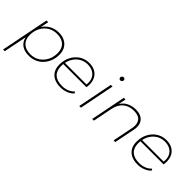

<svg xmlns="http://www.w3.org/2000/svg" viewBox="56 -1599 2671 2671"><g transform="rotate(45 1392.0 -263.0)"><path d="M332 3Q264 3 215.5 -21.5Q167 -46 142 -93Q128 -118 122 -150L53 194H20L162 -519H195L171 -400Q203 -449 253 -481Q318 -523 403 -523Q471 -523 521 -497Q571 -471 598.5 -423.5Q626 -376 626 -309Q626 -242 604 -185Q582 -128 543 -85.5Q504 -43 450 -20Q396 3 332 3ZM334 -27Q409 -27 467 -63.5Q525 -100 559 -163.5Q593 -227 593 -308Q593 -396 541.5 -444Q490 -492 397 -492Q323 -492 264.5 -456Q206 -420 172.5 -356.5Q139 -293 139 -211Q139 -124 190.5 -75.5Q242 -27 334 -27Z M953 3Q881 3 828.5 -22.5Q776 -48 748.5 -96Q721 -144 721 -212Q721 -301 757.5 -371Q794 -441 857.5 -482Q921 -523 1001 -523Q1068 -523 1116 -497.5Q1164 -472 1190 -424Q1216 -376 1216 -309Q1216 -295 1214.5 -281Q1213 -267 1211 -255H755Q753 -235 753 -213Q753 -123 805 -75Q857 -27 956 -27Q1013 -27 1061 -46.5Q1109 -66 1140 -101L1156 -78Q1124 -41 1070 -19Q1016 3 953 3ZM760 -283H1184Q1192 -347 1173 -392Q1152 -441 1107 -467Q1062 -493 1000 -493Q929 -493 873 -456.5Q817 -420 785 -357Q768 -323 760 -283Z M1325 0 1428 -519H1461L1358 0ZM1476 -655Q1463 -655 1454.5 -664Q1446 -673 1446 -685Q1446 -699 1456.5 -709.5Q1467 -720 1481 -720Q1494 -720 1502.5 -711Q1511 -702 1511 -690Q1511 -676 1501 -665.5Q1491 -655 1476 -655Z M1918 -523Q1989 -523 2033 -495Q2077 -467 2092.5 -418Q2108 -369 2095 -304L2034 0H2001L2062 -304Q2079 -391 2041.5 -441.5Q2004 -492 1911 -492Q1817 -492 1753.5 -440Q1690 -388 1670 -286L1613 0H1580L1683 -519H1716L1694 -408Q1727 -460 1774 -487Q1837 -523 1918 -523Z M2471 3Q2399 3 2346.5 -22.5Q2294 -48 2266.5 -96Q2239 -144 2239 -212Q2239 -301 2275.5 -371Q2312 -441 2375.5 -482Q2439 -523 2519 -523Q2586 -523 2634 -497.5Q2682 -472 2708 -424Q2734 -376 2734 -309Q2734 -295 2732.5 -281Q2731 -267 2729 -255H2273Q2271 -235 2271 -213Q2271 -123 2323 -75Q2375 -27 2474 -27Q2531 -27 2579 -46.5Q2627 -66 2658 -101L2674 -78Q2642 -41 2588 -19Q2534 3 2471 3ZM2278 -283H2702Q2710 -347 2691 -392Q2670 -441 2625 -467Q2580 -493 2518 -493Q2447 -493 2391 -456.5Q2335 -420 2303 -357Q2286 -323 2278 -283Z"/></g></svg>

Font: Montserrat Thin ExtraLight
Style: Italic
Weight: 250
Italic angle: -11.3°
Version: Version 9.000